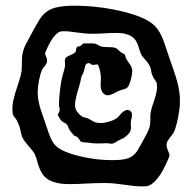

<svg xmlns="http://www.w3.org/2000/svg" viewBox="-20 -673 684 681"><path d="M449.2 -420.9Q449.2 -417 448 -409.2Q446.8 -401.4 444.6 -392.6Q442.4 -383.8 439.2 -375.5Q436 -367.2 432.1 -362.8Q427.2 -358.4 420.7 -356.9Q414.1 -355.5 407.2 -353Q401.9 -351.1 396.2 -348.1Q390.6 -345.2 384.8 -342.3Q378.9 -339.4 373.3 -337.2Q367.7 -335 361.8 -335Q357.9 -335 353.8 -336.9Q349.6 -338.9 345.7 -343Q341.8 -347.2 339.4 -353.8Q336.9 -360.4 336.9 -370.1Q336.9 -376 337.4 -382.6Q337.9 -389.2 337.9 -395Q337.9 -402.3 336.7 -410.9Q335.4 -419.4 333.5 -427Q331.5 -434.6 329.1 -439.7Q326.7 -444.8 324.2 -444.8Q321.8 -444.8 318.8 -443.8Q315.9 -442.9 312 -442.9Q307.6 -442.9 305.2 -443.8Q302.7 -444.8 301.5 -446Q300.3 -447.3 299.1 -448.2Q297.9 -449.2 295.9 -449.2Q290 -449.2 286.9 -446.5Q283.7 -443.8 282.2 -439.5Q280.8 -435.1 279.8 -429.4Q278.8 -423.8 276.9 -418Q275.9 -414.1 272.7 -408.9Q269.5 -403.8 268.1 -397.9Q266.6 -392.6 265.6 -386Q264.6 -379.4 262.2 -372.1Q260.3 -366.2 257.6 -356.9Q254.9 -347.7 252.2 -337.4Q249.5 -327.1 247.8 -316.9Q246.1 -306.6 246.1 -298.8Q246.1 -287.6 253.4 -277.1Q260.7 -266.6 272.9 -258.8Q275.9 -257.3 282.2 -255.9Q288.6 -254.4 293.9 -252Q299.3 -249.5 303.2 -246.8Q307.1 -244.1 311.5 -241.9Q315.9 -239.7 322 -238.3Q328.1 -236.8 337.9 -236.8Q346.7 -236.8 355.7 -238.8Q364.7 -240.7 373 -243.7Q381.3 -246.6 388.2 -250.2Q395 -253.9 398.9 -257.8Q400.4 -259.3 403.6 -263.4Q406.7 -267.6 411.4 -272Q416 -276.4 421.6 -279.8Q427.2 -283.2 433.1 -283.2Q434.1 -283.2 436.5 -282.5Q439 -281.7 441.7 -279.8Q444.3 -277.8 446.3 -274.4Q448.2 -271 448.2 -266.1Q448.2 -258.3 446 -251Q443.8 -243.7 443.8 -236.8Q443.8 -233.9 444.3 -229.5Q444.8 -225.1 444.8 -221.2Q444.8 -211.9 439.7 -203.4Q434.6 -194.8 420.9 -185.1Q417 -182.1 411.1 -179.9Q405.3 -177.7 398.9 -173.8Q393.1 -169.9 386.5 -166.5Q379.9 -163.1 376 -163.1Q372.1 -163.1 368.4 -164.1Q364.7 -165 359.9 -165Q351.6 -165 344.5 -164.6Q337.4 -164.1 329.1 -164.1Q321.3 -164.1 311 -164.8Q300.8 -165.5 293 -167Q287.1 -168 278.8 -168.2Q270.5 -168.5 268.1 -169.9Q265.1 -171.4 262.2 -177Q259.3 -182.6 253.9 -187Q251 -189.5 247.8 -189.9Q244.6 -190.4 242.2 -192.9Q238.8 -196.8 234.9 -201.4Q231 -206.1 228 -210Q224.1 -215.8 221.9 -222.4Q219.7 -229 215.8 -232.9Q212.9 -235.8 206.3 -238.8Q199.7 -241.7 195.8 -247.1Q194.8 -247.6 192.9 -251Q190.9 -254.4 189.2 -257.6Q187.5 -260.7 186.3 -263.2Q185.1 -265.6 185.1 -265.1Q185.1 -268.1 188.5 -273.7Q191.9 -279.3 191.9 -283.2Q191.9 -287.1 190.9 -290.3Q189.9 -293.5 189 -297.9Q189 -306.2 189.7 -319.3Q190.4 -332.5 192.1 -347.7Q193.8 -362.8 196.3 -378.2Q198.7 -393.6 202.1 -405.8Q204.6 -415.5 207.8 -425.8Q210.9 -436 210.9 -444.8Q210.9 -448.2 210.4 -451.7Q210 -455.1 210 -458Q210 -464.8 213.9 -468.5Q217.8 -472.2 223.6 -474.9Q229.5 -477.5 235.8 -480.2Q242.2 -482.9 247.1 -487.8Q249.5 -491.2 250 -497.3Q250.5 -503.4 252.9 -505.9Q254.4 -508.3 258.1 -508.1Q261.7 -507.8 267.1 -511.2Q271.5 -514.2 273.2 -517.1Q274.9 -520 280.8 -519H291H307.1Q314.5 -519 318.8 -517.6Q323.2 -516.1 326.4 -514.2Q329.6 -512.2 332.8 -510.3Q335.9 -508.3 340.8 -507.8Q347.7 -506.3 354.2 -506.1Q360.8 -505.9 367.2 -505.9Q373.5 -505.9 379.9 -505.1Q386.2 -504.4 392.1 -502Q395 -500.5 398.7 -496.6Q402.3 -492.7 407.2 -488.8Q411.6 -485.8 416 -483.6Q420.4 -481.4 422.9 -479Q424.3 -476.1 425.5 -470.9Q426.8 -465.8 429.2 -461.9Q431.2 -458 434.6 -453.6Q438 -449.2 441.2 -444.3Q444.3 -439.5 446.5 -434.1Q448.7 -428.7 449.2 -422.9ZM536.1 -377Q535.2 -382.8 530 -388.7Q524.9 -394.5 521 -404.8Q517.1 -412.6 516.1 -422.4Q515.1 -432.1 511.2 -439Q503.4 -453.1 493.7 -463.1Q483.9 -473.1 480 -481.9Q476.6 -489.7 474.1 -498.3Q471.7 -506.8 468.5 -515.1Q465.3 -523.4 460.4 -530.8Q455.6 -538.1 447 -543.7Q438.5 -549.3 425.5 -552.7Q412.6 -556.2 393.1 -556.2Q372.6 -556.2 349.6 -554.7Q326.7 -553.2 304.2 -553.2Q291.5 -553.2 278.6 -554.7Q265.6 -556.2 253.9 -557.6Q242.2 -559.1 232.4 -560.5Q222.7 -562 215.8 -562H211.9H201.2Q192.4 -562 184.6 -556.2Q176.8 -550.3 170.2 -541.7Q163.6 -533.2 158 -523.2Q152.3 -513.2 148.4 -504.6Q144.5 -496.1 142.3 -490.2Q140.1 -484.4 140.1 -484.9Q140.1 -481 141.1 -477.8Q142.1 -474.6 143.6 -471.7Q145 -468.8 146 -465.6Q147 -462.4 147 -458Q147 -452.1 145 -448.2Q143.1 -444.3 140.1 -440.4Q137.2 -436.5 133.8 -432.6Q130.4 -428.7 127.9 -422.9Q125.5 -417 122.8 -407.5Q120.1 -397.9 118.2 -387.5Q116.2 -377 115 -366.5Q113.8 -356 113.8 -348.1Q113.3 -334.5 115.5 -321.5Q117.7 -308.6 121.1 -295.7Q124.5 -282.7 129.2 -270Q133.8 -257.3 138.2 -244.1Q147 -218.3 152.8 -200.9Q158.7 -183.6 165.8 -171.6Q172.9 -159.7 182.6 -151.6Q192.4 -143.6 209 -136.2Q223.1 -129.9 242.7 -124.3Q262.2 -118.7 284.4 -114.3Q306.6 -109.9 330.6 -107.4Q354.5 -105 377.9 -105Q405.3 -105 422.1 -108.4Q439 -111.8 450 -119.9Q460.9 -127.9 468.8 -140.9Q476.6 -153.8 486.8 -172.9Q493.7 -185.5 501.2 -199.7Q508.8 -213.9 511.2 -226.1Q512.2 -230 512.7 -235.8Q513.2 -241.7 513.2 -248Q513.2 -254.4 513.2 -260.7Q513.2 -267.1 514.2 -272Q516.1 -284.2 520 -296.1Q523.9 -308.1 527.8 -319.8Q531.7 -331.5 534.4 -343.3Q537.1 -355 537.1 -366.2Q537.1 -369.1 536.6 -371.6Q536.1 -374 536.1 -377ZM24.9 -271Q24.9 -275.4 24.4 -278.8Q23.9 -282.2 23.9 -287.1Q23.9 -302.7 27.8 -319.1Q31.7 -335.4 36.9 -352.1Q42 -368.7 47.6 -385.3Q53.2 -401.9 56.2 -418.9Q57.1 -425.8 57.4 -434.6Q57.6 -443.4 57.6 -452.1Q57.6 -460.9 58.1 -469Q58.6 -477.1 60.1 -482.9Q63 -500 73.7 -520Q84.5 -540 94.2 -558.1Q108.4 -584.5 119.6 -602.8Q130.9 -621.1 146.2 -632.1Q161.6 -643.1 185.1 -647.9Q208.5 -652.8 247.1 -652.8Q279.8 -652.8 313.5 -649.4Q347.2 -646 378.4 -640.1Q409.7 -634.3 436.8 -626.5Q463.9 -618.7 483.9 -609.9Q507.3 -599.6 521.2 -588.1Q535.2 -576.7 545.2 -559.8Q555.2 -543 563.5 -518.8Q571.8 -494.6 584 -458Q590.3 -439.5 596.7 -421.6Q603 -403.8 607.9 -385.7Q612.8 -367.7 615.7 -349.4Q618.7 -331.1 618.2 -312Q618.2 -301.3 616.5 -286.6Q614.7 -272 611.8 -257.1Q608.9 -242.2 605.2 -228.8Q601.6 -215.3 598.1 -207Q594.2 -199.2 589.6 -193.6Q585 -188 580.8 -182.6Q576.7 -177.2 573.7 -171.6Q570.8 -166 570.8 -158.2Q570.8 -152.3 572.5 -147.7Q574.2 -143.1 575.9 -138.7Q577.6 -134.3 579.3 -129.9Q581.1 -125.5 581.1 -120.1Q581.1 -120.1 578.1 -112.3Q575.2 -104.5 569.6 -92.5Q564 -80.6 556.2 -66.4Q548.3 -52.2 538.8 -40.3Q529.3 -28.3 518.1 -20.3Q506.8 -12.2 495.1 -12.2H480H474.1Q464.8 -12.2 451.2 -13.9Q437.5 -15.6 421.1 -17.8Q404.8 -20 387 -22Q369.1 -23.9 351.1 -23.9Q319.3 -23.9 287.1 -22Q254.9 -20 226.1 -20Q198.7 -20 180.2 -24.7Q161.6 -29.3 149.7 -37.1Q137.7 -44.9 130.9 -55.4Q124 -65.9 119.6 -77.4Q115.2 -88.9 112.1 -100.8Q108.9 -112.8 104 -124Q101.6 -130.4 96.2 -137Q90.8 -143.6 84.7 -150.9Q78.6 -158.2 72 -166.3Q65.4 -174.3 60.1 -184.1Q57.6 -189 56.2 -195.1Q54.7 -201.2 53.2 -207.5Q51.8 -213.9 50.3 -220.2Q48.8 -226.6 45.9 -231.9Q40.5 -247.1 33.4 -254.9Q26.4 -262.7 24.9 -271Z"/></svg>

Font: Freckle Face
Style: Regular
Weight: 400
Designer: Astigmatic (AOETI)
Foundry: Astigmatic (AOETI)
Version: Version 1.000